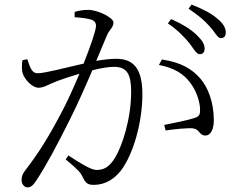

<svg xmlns="http://www.w3.org/2000/svg" viewBox="-20 -793 1040 836"><path d="M803 -607C823 -582 834 -557 850 -557C863 -557 871 -566 871 -581C871 -601 860 -618 835 -642C811 -665 775 -688 725 -710L711 -691C753 -663 782 -632 803 -607ZM894 -677C916 -653 927 -627 941 -627C955 -627 963 -635 963 -651C963 -672 952 -691 925 -713C902 -733 864 -754 814 -773L801 -755C845 -726 871 -703 894 -677ZM672 -510C740 -497 780 -471 809 -432C839 -391 849 -348 851 -322C852 -297 850 -287 829 -280C801 -270 730 -256 695 -249L701 -225C735 -230 800 -237 821 -234C850 -230 847 -203 874 -203C900 -203 911 -234 911 -270C911 -347 886 -411 854 -449C816 -493 770 -521 685 -534ZM305 -718C329 -717 367 -712 382 -706C395 -699 398 -691 398 -680C398 -662 375 -594 344 -516C272 -500 176 -474 144 -474C115 -474 109 -508 99 -535L78 -531C74 -513 75 -489 78 -476C86 -447 121 -411 147 -411C171 -411 183 -422 229 -440C250 -448 286 -460 326 -472C300 -410 271 -346 245 -298C187 -188 145 -123 89 -50C77 -34 74 -23 74 -9C74 11 88 23 99 23C112 23 122 17 136 -4C179 -68 227 -158 284 -272C319 -342 353 -419 382 -487C418 -496 452 -502 476 -502C534 -502 551 -469 551 -393C551 -275 512 -158 482 -108C455 -63 430 -53 400 -53C377 -53 331 -81 278 -116L266 -99C323 -52 331 -40 338 -26C351 -1 356 12 388 12C439 12 478 -14 507 -51C562 -124 600 -263 600 -383C600 -497 559 -537 486 -537C461 -537 427 -533 399 -528L446 -640C456 -664 474 -673 474 -695C474 -717 404 -750 365 -750C341 -750 321 -746 305 -741Z"/></svg>

Font: Kiri Minchoo Light
Style: Regular
Weight: 300
Designer: Ryoko NISHIZUKA 西塚涼子 (kana & ideographs); Frank Grießhammer (Latin, Greek & Cyrillic);
akenotsuki.com/eyeben/fonts/ (U+
Foundry: Adobe
akenotsuki.com/eyeben/fonts/
Version: Version 4.002;hotconv 1.0.119;makeotfexe 2.5.65604